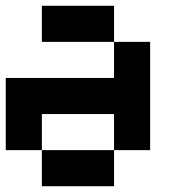

<svg xmlns="http://www.w3.org/2000/svg" viewBox="-20 -645 665 665"><path d="M125 -500V-625H375V-500ZM125 -125H0V-375H375V-500H500V-125H375V-250H125ZM375 -125V0H125V-125Z"/></svg>

Font: Tiny5
Style: Regular
Weight: 400
Designer: Stefan Schmidt
Foundry: Made with Bits'n'Picas by Kreative Software
Version: Version 1.002; ttfautohint (v1.8.4.7-5d5b)